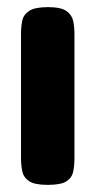

<svg xmlns="http://www.w3.org/2000/svg" viewBox="-20 -510 268 539"><path d="M114 9Q77 9 61.5 -1.5Q46 -12 42.5 -29.5Q39 -47 39 -66V-415Q39 -435 42.5 -452Q46 -469 62 -479.5Q78 -490 115 -490Q151 -490 166.5 -479Q182 -468 185.5 -451Q189 -434 189 -413V-65Q189 -46 185.5 -28.5Q182 -11 166.5 -1Q151 9 114 9Z"/></svg>

Font: Fredoka SemiCondensed SemiBold
Style: Regular
Weight: 600
Width: 4
Designer: Ben Nathan
Foundry: Milena B. Brandão, Ben Nathan
Version: Version 2.001